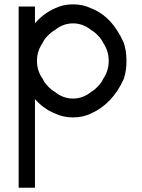

<svg xmlns="http://www.w3.org/2000/svg" viewBox="-20 -530 652 883"><path d="M65.8 333.3V-500H140.8V-423.3Q181.7 -469.2 232.5 -491.7Q270 -510 315.8 -510Q361.7 -510 399.2 -491.7Q495 -455 549.2 -333.3Q561.7 -295.8 561.7 -250Q561.7 -204.2 549.2 -166.7Q497.5 -52.5 399.2 -8.3Q361.7 10 315.8 10Q270 10 232.5 -8.3Q181.7 -28.3 140.8 -74.2V333.3ZM399.2 -107.5Q414.2 -115.8 431.2 -133.8Q448.3 -151.7 454.2 -166.7Q480 -204.2 480 -250Q480 -295.8 454.2 -333.3Q448.3 -347.5 431.7 -365.4Q415 -383.3 399.2 -391.7Q361.7 -422.5 315.8 -422.5Q270 -422.5 232.5 -391.7Q216.7 -383.3 199.2 -365.4Q181.7 -347.5 176.7 -333.3Q150 -295.8 150 -250Q150 -204.2 176.7 -166.7Q182.5 -152.5 199.6 -134.2Q216.7 -115.8 232.5 -107.5Q270 -76.7 315.8 -76.7Q361.7 -76.7 399.2 -107.5Z"/></svg>

Font: 0xA000
Style: Regular
Weight: 400
Version: Version 0.1